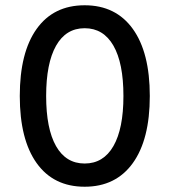

<svg xmlns="http://www.w3.org/2000/svg" viewBox="-20 -698 643 728"><path d="M55 -334Q55 -499 119 -588.5Q183 -678 301 -678Q419 -678 483.5 -588.5Q548 -499 548 -334Q548 -169 483.5 -79.5Q419 10 301 10Q183 10 119 -79.5Q55 -169 55 -334ZM448 -334Q448 -459 410 -525Q372 -591 301 -591Q230 -591 192.5 -524.5Q155 -458 155 -334Q155 -210 192.5 -144Q230 -78 301 -78Q372 -78 410 -144Q448 -210 448 -334Z"/></svg>

Font: Madhuban
Style: Regular
Weight: 400
Designer: jaikishan Patel
Foundry: MagicType
Version: Version 1.000